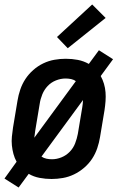

<svg xmlns="http://www.w3.org/2000/svg" viewBox="-25 -790 545 856"><path d="M58 46 -5 6 49 -69Q40 -85 35 -103.5Q30 -122 28 -141.5Q26 -161 28 -181Q30 -201 33 -221L53 -341Q57 -366 65.5 -391Q74 -416 88.5 -438Q103 -460 123.5 -478Q144 -496 168 -507.5Q192 -519 217.5 -523.5Q243 -528 268 -528Q296 -528 322 -523Q348 -518 371 -505L416 -566L479 -526L424 -451Q433 -435 438.5 -416.5Q444 -398 445.5 -378.5Q447 -359 445.5 -339Q444 -319 441 -299L421 -179Q417 -154 408.5 -129Q400 -104 385.5 -82Q371 -60 350 -42Q329 -24 305 -12.5Q281 -1 255.5 3.5Q230 8 205 8Q178 8 151.5 3Q125 -2 103 -15ZM128 -176 313 -428Q304 -435 292 -437.5Q280 -440 267 -440Q246 -440 224.5 -431.5Q203 -423 187.5 -406.5Q172 -390 163.5 -369Q155 -348 152 -327L132 -207Q131 -199 130 -191.5Q129 -184 128 -176ZM207 -80Q228 -80 249 -88.5Q270 -97 286 -113.5Q302 -130 310 -151Q318 -172 322 -193L342 -313Q343 -321 344 -328.5Q345 -336 345 -344L160 -92Q170 -85 182 -82.5Q194 -80 207 -80ZM277 -575 229 -625 386 -770 446 -710Z"/></svg>

Font: Iosevka SS04 Semibold Oblique
Style: Regular
Weight: 600
Italic angle: -9°
Monospace: yes
Designer: Belleve Invis
Foundry: Belleve Invis
Version: Version 19.0.0; ttfautohint (v1.8.4)